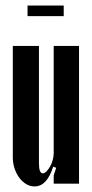

<svg xmlns="http://www.w3.org/2000/svg" viewBox="-20 -660 329 690"><path d="M171 -61Q149 10 104 10Q88 10 74 1.5Q60 -7 49.5 -21Q39 -35 32.5 -54Q26 -73 26 -94V-495H120V-73Q120 -37 134 -37Q140 -37 147 -44Q154 -51 160 -61.5Q166 -72 169.5 -85Q173 -98 173 -110V-495H264V0H173V-30L182 -57ZM209 -602H79V-640H209Z"/></svg>

Font: Moniqa ExtBd Cond Paragraph
Style: Regular
Weight: 800
Width: 3
Designer: Rajesh Rajput
Foundry: Rajesh Rajput
Version: Version 1.000